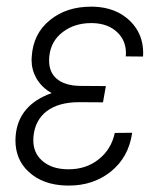

<svg xmlns="http://www.w3.org/2000/svg" viewBox="-20 -558 506 588"><path d="M27.8 -140.6Q35.2 -236.3 138.2 -272.9Q107.4 -290 90.8 -319.3Q76.7 -344.7 76.7 -374.5Q76.7 -378.9 77.1 -383.3Q81.1 -455.1 133.8 -497.1Q184.1 -537.6 258.8 -537.6Q262.2 -537.6 265.6 -537.6Q335.9 -535.6 378.9 -493.2Q418.5 -454.1 418.5 -395.5Q418.5 -390.1 418 -384.8L365.2 -385.3Q365.7 -389.6 365.7 -393.6Q366.2 -433.1 339.8 -458.5Q311.5 -486.3 262.7 -487.3Q260.7 -487.3 259.3 -487.3Q209 -487.3 172.9 -460.4Q135.7 -432.6 130.9 -384.8Q130.4 -378.4 130.4 -372.6Q130.4 -337.9 151.9 -318.4Q177.2 -294.9 229 -294.9L304.2 -294.4L295.4 -244.6L223.1 -245.1Q159.7 -245.1 123.5 -217.8Q87.4 -190.4 82.5 -140.1Q82 -134.3 82 -128.9Q82 -90.8 107.4 -67.4Q136.7 -40 187.5 -39.6Q189 -39.6 190.9 -39.6Q243.2 -39.6 281.2 -69.3Q320.8 -100.1 331.5 -150.9L384.8 -151.4Q374 -75.7 318.4 -31.7Q265.1 10.3 191.4 10.3Q188 10.3 184.6 10.3Q111.3 8.8 67.4 -32.2Q27.3 -69.3 27.3 -128.4Q27.3 -134.8 27.8 -140.6Z"/></svg>

Font: MAUL Condensed Light Italic
Style: Light Italic
Weight: 300
Italic angle: -12°
Designer: MAUL
Version: Version 1.0; 2020; ttfautohint (v1.8.3)